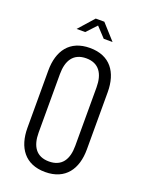

<svg xmlns="http://www.w3.org/2000/svg" viewBox="-135 -762 634 838"><g transform="rotate(20 182.0 -342.5)"><path d="M161 -695 98 -624H138L181 -670L224 -624H265L201 -695ZM182 -566C88 -566 44 -503 44 -411V-145C44 -54 88 10 182 10C276 10 320 -54 320 -145V-411C320 -503 276 -566 182 -566ZM267 -142C267 -80 242 -39 182 -39C122 -39 97 -80 97 -142V-414C97 -476 122 -518 182 -518C242 -518 267 -476 267 -414Z"/></g></svg>

Font: Modon Arabic
Style: Regular
Weight: 400
Designer: Ahmedzaza
Foundry: Ahmedzaza
Version: Version 2.010